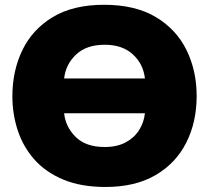

<svg xmlns="http://www.w3.org/2000/svg" viewBox="-20 -748 852 783"><path d="M410 14.5Q310.5 14.5 238.5 -15.5Q166.5 -45.5 120.5 -97.2Q74.5 -149 52.5 -215.8Q30.5 -282.5 30.5 -355.5Q30.5 -459.5 71.5 -544Q112.5 -628.5 195.5 -678.5Q278.5 -728.5 404.5 -728.5Q532 -728.5 615.8 -678.2Q699.5 -628 740.8 -543.5Q782 -459 782 -356.5Q782 -250 739.5 -166Q697 -82 614.2 -33.8Q531.5 14.5 410 14.5ZM407 -565.5Q332.5 -565.5 290.2 -525.5Q248 -485.5 241.5 -428H571Q564.5 -487 521.8 -526.2Q479 -565.5 407 -565.5ZM407 -148.5Q457.5 -148.5 492.8 -167.5Q528 -186.5 547.5 -217.8Q567 -249 571 -286H241.5Q247.5 -230 289 -189.2Q330.5 -148.5 407 -148.5Z"/></svg>

Font: Heraclito ExtraBold
Style: Regular
Weight: 800
Designer: Kostas Bartsokas (font) & Cristiano Sobral (main changes)
Foundry: Kostas Bartsokas (font) & Cristiano Sobral (main changes)
Version: Version 1.00;July 8, 2020;FontCreator 13.0.0.2655 64-bit